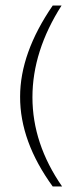

<svg xmlns="http://www.w3.org/2000/svg" viewBox="-20 -631 274 699"><path d="M206.1 47.9H171.9Q52.7 -116.2 53.2 -278.8Q53.2 -438 171.9 -610.8H204.1Q98.1 -444.8 98.1 -276.9Q98.1 -107.9 206.1 47.9Z"/></svg>

Font: Kikakui Sans Pro
Style: Regular
Weight: 400
Version: 0.2